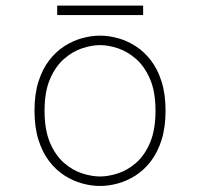

<svg xmlns="http://www.w3.org/2000/svg" viewBox="-20 -636 690 668"><path d="M328 11Q297.5 11 265.8 2.2Q234 -6.5 204.2 -25.5Q174.5 -44.5 151 -75.2Q127.5 -106 113.8 -149.5Q100 -193 100 -251Q100 -308.5 113.8 -352Q127.5 -395.5 151 -426Q174.5 -456.5 204.2 -475.5Q234 -494.5 265.8 -503.2Q297.5 -512 328 -512Q358.5 -512 390.2 -503.2Q422 -494.5 451.8 -475.5Q481.5 -456.5 505 -426Q528.5 -395.5 542.2 -352Q556 -308.5 556 -251Q556 -193 542.2 -149.5Q528.5 -106 505 -75.2Q481.5 -44.5 451.8 -25.5Q422 -6.5 390.2 2.2Q358.5 11 328 11ZM328 -22Q357 -22 390.2 -32.8Q423.5 -43.5 453.2 -69.2Q483 -95 502 -139.5Q521 -184 521 -251Q521 -317 502 -361Q483 -405 453.2 -431Q423.5 -457 390.2 -468Q357 -479 328 -479Q299 -479 265.8 -468Q232.5 -457 202.8 -431Q173 -405 154 -361Q135 -317 135 -251Q135 -184 154 -139.5Q173 -95 202.8 -69.2Q232.5 -43.5 265.8 -32.8Q299 -22 328 -22ZM179 -583.5V-616.5H478V-583.5Z"/></svg>

Font: Trispace Thin
Style: Regular
Weight: 100
Designer: Tyler Finck
Foundry: Etcetera Type Company
Version: Version 1.210